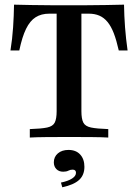

<svg xmlns="http://www.w3.org/2000/svg" viewBox="-20 -591 593 825"><path d="M108.1 0V-36.3Q158.1 -37.9 182.7 -43.1Q207.3 -48.4 215.3 -64.5Q223.4 -80.6 223.4 -112.9V-532.3H191.9Q157.3 -532.3 133.1 -516.9Q108.9 -501.6 91.9 -466.9Q75 -432.3 62.9 -374.2H25Q33.1 -425 36.3 -473.8Q39.5 -522.6 40.3 -571Q74.2 -570.2 114.9 -569.4Q155.6 -568.5 198 -568.5Q240.3 -568.5 277.4 -568.5Q311.3 -568.5 352.8 -568.5Q394.4 -568.5 436.3 -569.4Q478.2 -570.2 512.9 -571Q513.7 -522.6 517.3 -473.8Q521 -425 528.2 -374.2H490.3Q480.6 -417.7 469 -448Q457.3 -478.2 441.9 -496.8Q426.6 -515.3 406.9 -523.8Q387.1 -532.3 361.3 -532.3H329.8V-112.9Q329.8 -80.6 337.9 -64.5Q346 -48.4 371 -43.1Q396 -37.9 445.2 -36.3V0Q417.7 -1.6 373 -2Q328.2 -2.4 278.2 -2.4Q224.2 -2.4 179.8 -2Q135.5 -1.6 108.1 0ZM247.6 213.7 241.9 193.5Q272.6 187.1 289.5 176.2Q306.5 165.3 306.5 151.6Q306.5 137.9 291.9 137.9Q282.3 137.9 273.8 142.3Q265.3 146.8 251.6 146.8Q233.1 146.8 222.2 135.5Q211.3 124.2 211.3 106.5Q211.3 83.1 228.6 68.1Q246 53.2 274.2 53.2Q306.5 53.2 324.6 73Q342.7 92.7 342.7 125.8Q342.7 161.3 319.8 182.3Q296.8 203.2 247.6 213.7Z"/></svg>

Font: Playfair 9pt SemiBold
Style: Regular
Weight: 600
Designer: Claus Eggers Sørensen
Foundry: Claus Eggers Sørensen
Version: Version 2.001;gftools[0.9.30]